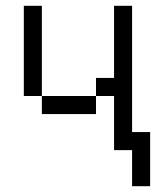

<svg xmlns="http://www.w3.org/2000/svg" viewBox="-20 -520 540 665"><path d="M437.5 0Q437.5 0 437.5 125H500V-62.5H437.5V-500H375Q375 -500 375 -250H312.5V-187.5H125V-125H312.5V-187.5H375V0ZM125 -187.5V-500H62.5V-187.5Z"/></svg>

Font: Unifont
Style: Regular
Weight: 500
Version: Version 15.1.04